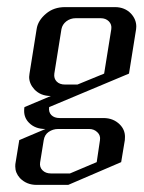

<svg xmlns="http://www.w3.org/2000/svg" viewBox="-20 -332 406 540"><path d="M34.2 62 107.9 30.8Q78.6 30.8 61.5 13.2Q47.9 -0.5 47.9 -20Q47.9 -26.9 48.8 -30.8L123 -62Q94.2 -62 76.7 -80.6Q62 -96.7 62 -115.7Q62 -118.2 63 -125L83 -250Q86.4 -274.4 109.9 -293.9Q131.3 -312 163.1 -312H303.2Q331.1 -312 348.6 -293.5Q363.3 -277.3 363.3 -257.3Q363.3 -252.4 362.8 -250L342.8 -125L118.2 -30.8Q116.2 -16.6 124.5 -8.3Q132.8 0 147.9 0H271Q298.8 0 316.9 18.1Q331.5 32.7 331.5 52.7Q331.5 59.1 331.1 62L320.8 124L171.9 188H83Q54.7 188 36.1 168.9Q22.9 154.3 22.9 136.2Q22.9 128.9 23.9 125ZM103 62 92.8 125Q90.8 138.2 99.6 147Q108.4 155.8 123 155.8H176.8L252 124L261.2 62Q263.2 48.8 253.9 40Q244.6 30.8 231 30.8H143.1Q128.9 30.8 116.7 39.1Q105.5 46.9 103 62ZM132.8 -125Q130.9 -111.3 139.6 -102.5Q147.9 -94.2 163.1 -94.2H197.8L272.9 -125L293 -250Q294.9 -263.2 286.1 -272Q277.3 -280.8 263.2 -280.8H192.9Q178.2 -280.8 166.5 -272Q155.3 -263.2 152.8 -250Z"/></svg>

Font: Hhenum
Style: Italic
Weight: 400
Designer: T. Christopher White
Version: Version 1.0